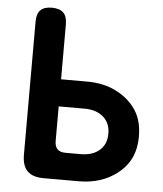

<svg xmlns="http://www.w3.org/2000/svg" viewBox="-53 -786 706 833"><g transform="rotate(5 300.0 -370.0)"><path d="M74 -674Q74 -708 90 -724Q106 -740 139 -740Q173 -740 189.5 -724Q206 -708 206 -674V-434H319Q393 -434 448 -405.5Q503 -377 533.5 -331Q564 -285 564 -217Q564 -148 533.5 -102Q503 -56 448 -28Q393 0 319 0H168Q120 0 97 -23Q74 -46 74 -94ZM206 -165Q206 -142 217.5 -130Q229 -118 253 -118H319Q370 -118 400.5 -144Q431 -170 431 -217Q431 -263 400.5 -289.5Q370 -316 319 -316H206Z"/></g></svg>

Font: Maple Mono
Style: Bold
Weight: 700
Monospace: yes
Designer: subframe7536
Version: Version 7.200